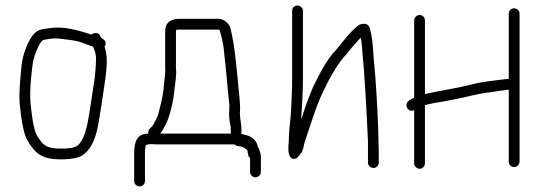

<svg xmlns="http://www.w3.org/2000/svg" viewBox="-20 -554 1947 694"><path d="M327 -347C327 -283 316.7 -238.8 308 -178C302.4 -139 293.8 -79.7 278 -51C262.8 -23.6 252.8 -18.2 208 -17C147.2 -15.4 134.7 -29.4 113 -65C99.9 -88.3 93.4 -150.3 90 -185C87.1 -230 92.1 -274.7 97 -314C100.4 -346.7 114.8 -382.2 128 -402C132 -406.7 135.3 -409.3 138 -410C151.8 -412.5 171.6 -416.3 189 -415C202.4 -414 250.5 -407.7 262 -404.5C278.5 -399.9 299.1 -390.2 316 -386C321.7 -373.3 325.8 -363 327 -347ZM310 -429C270.6 -442.1 210.5 -461.3 158 -452C128.5 -448.1 114.9 -447.4 98 -426C79.6 -401.5 62.7 -359.2 58 -318C54.1 -276.6 48.3 -227.8 51 -182C54.9 -139 62.6 -73.5 80 -45C107.7 1.8 132.3 23.7 209 22C239.7 21.3 262.2 16.7 276.5 8C308.4 -11.3 324.7 -51.5 334 -98C341.8 -140.5 349.8 -192.1 355.5 -233.5C361.7 -278.5 373.6 -338.1 359 -382C359 -382.7 358.7 -383.7 358 -385C368.5 -400.8 357 -411.5 346 -417L343 -423C337.3 -438.1 320.3 -436.8 310 -429Z M504 101V0C504 -6.7 504.3 -12.7 505 -18L507 -30H509C513.7 -32 519 -33 525 -33C534.3 -32.3 542.3 -32 549 -32H828C832.9 -27.1 838.3 -26.3 846 -25C857.6 -25 868.8 -16.8 875 -9V-4L877 4C877 9.3 879.3 13.7 884 17V68C884 77.7 892.9 87 903 87C913 87 923 77.7 923 68V13C923 -0.8 917 -15.4 911 -25V-28C908.3 -38 902.7 -46.7 894 -54C881.7 -64 872.7 -64.8 856 -69C854.7 -69 853.3 -69.3 852 -70C852.7 -72 853 -74.3 853 -77V-85C853 -106 847 -124.2 847 -145C847 -149.7 847.3 -155 848 -161C848 -167.7 847.7 -174 847 -180L846 -197L844 -217C836 -297.2 830 -384 813 -452C809.1 -468.8 789.1 -486 770 -486H630C597.6 -486 577 -473.1 577 -441V-305C577.7 -301.7 577.7 -297 577 -291C575.6 -274.2 574.4 -267.8 573 -251L571 -229C568.8 -206.8 557.8 -162.4 552 -141C549.1 -129.2 539.4 -115 535 -105C529.7 -91.9 512.9 -89.9 516 -71C474.8 -71 465 -41 465 0V101C465 111.3 474.3 120 484.5 120C494.7 120 504 111.3 504 101ZM775 -442C781.3 -419.9 788.2 -391.8 790 -365C796.1 -313.2 801.8 -245.2 807 -193L809 -176V-163C808.3 -156.3 808 -150.3 808 -145C808 -127.1 810.4 -111.3 814 -95V-77C814 -75 814.3 -73 815 -71H559C568.7 -82.1 572 -92.7 580 -106C594.1 -134.3 606.7 -188.5 610 -225C612.5 -252.6 619.1 -280 616 -308V-441C616 -442.3 616.3 -444 617 -446C620.3 -446.7 624.3 -447 629 -447H770C771.3 -447 775 -443.3 775 -442Z M1036 -515V-268C1036 -233.8 1033.2 -170.6 1031 -137C1027.8 -103.4 1024 -77.9 1024 -47C1022.3 -22.7 1017.8 11.9 1037.5 19.5C1052.3 25.2 1062.8 5.8 1068.5 -1C1075.9 -9.9 1078.2 -28.9 1081 -40C1100.8 -95.5 1121.2 -167.7 1147 -221C1168.9 -267.7 1194.1 -313.3 1223 -348C1233.5 -357.2 1243.6 -373.3 1254 -385C1267 -398 1271.4 -405.4 1284 -418C1286 -410 1287.3 -400 1288 -388C1298.5 -278 1305 -158.8 1310 -43V34C1310 44.6 1319.4 53 1330 53C1340.6 53 1349 44.6 1349 34V-10C1349 -20 1348.7 -31.7 1348 -45C1348 -55 1347.7 -70 1347 -90C1343.7 -173 1338.9 -262.1 1331 -341C1328.7 -374.2 1327 -403.2 1322 -430C1317.8 -445.6 1317.7 -458.7 1307.5 -465C1298.1 -470.8 1280.3 -467.3 1274 -461C1243.5 -437.3 1220.6 -404.5 1196 -375C1161.6 -340.6 1134.6 -286.7 1111 -238C1095 -201.7 1081.4 -162.1 1069 -123V-134C1072.3 -168.5 1075 -231.8 1075 -268V-515C1075 -525.6 1065.6 -534 1055 -534C1044.4 -534 1036 -525.6 1036 -515Z M1819 -505V-269H1816C1770.5 -263.3 1723 -259.3 1678 -247C1629.1 -234.8 1564.3 -225.1 1516 -214V-480C1516 -490.6 1507.6 -500 1497 -500C1486.4 -500 1477 -490.6 1477 -480V-201C1469.5 -197.8 1464.6 -193.8 1458 -190C1437.7 -175.5 1456.3 -145 1477 -156V36C1477 46.6 1486.4 56 1497 56C1507.6 56 1516 46.6 1516 36V-174C1526 -176.7 1537.7 -179.3 1551 -182C1589.7 -187.7 1648.7 -199.7 1687 -209C1720.8 -217.7 1756.6 -220.6 1789 -226L1819 -230V30C1819 40.6 1827.4 50 1838 50C1848.6 50 1858 40.6 1858 30V-505C1858 -515.6 1848.6 -524 1838 -524C1827.4 -524 1819 -515.6 1819 -505Z"/></svg>

Font: Just Breathe
Style: Regular
Weight: 400
Foundry: Cannot Into Space Fonts
Version: Version 0.72